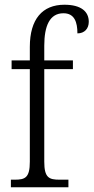

<svg xmlns="http://www.w3.org/2000/svg" viewBox="-20 -791 395 811"><path d="M26 0H269V-32H232C187 -32 167 -40 167 -108V-499H288V-536H167V-598C167 -682 190 -735 248 -735C295 -735 307 -697 307 -650C337 -650 355 -670 355 -699C355 -742 323 -771 252 -771C159 -771 106 -710 106 -593V-536H29V-499H106V-108C106 -40 86 -32 42 -32H26Z"/></svg>

Font: Noto Serif Myanmar Condensed Light
Style: Regular
Weight: 300
Width: 3
Designer: Ben Mitchell and the Monotype Design Team
Foundry: Monotype Imaging Inc.
Version: Version 2.106